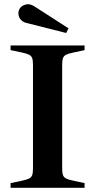

<svg xmlns="http://www.w3.org/2000/svg" viewBox="-20 -888 450 908"><path d="M30 -22 82 -33Q106 -38 117 -43.5Q128 -49 132 -59.5Q136 -70 136 -92V-581Q136 -603 132 -613.5Q128 -624 117 -629.5Q106 -635 82 -640L30 -651V-673H380V-651L329 -640Q304 -635 293 -629.5Q282 -624 278 -613.5Q274 -603 274 -581V-92Q274 -70 278 -59.5Q282 -49 293 -43.5Q304 -38 329 -33L380 -22V0H30ZM107 -779Q93 -782 83.5 -790Q74 -798 70 -809Q67 -817 67 -825Q67 -838 74 -848.5Q81 -859 94 -864Q103 -868 113 -868Q127 -868 144 -857L304 -754L293 -732Z"/></svg>

Font: Ibarra Real Nova
Style: Bold
Weight: 700
Designer: Jose Maria Ribagorda & Octavio Pardo
Foundry: Jose Maria Ribagorda
Version: Version 1.014